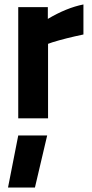

<svg xmlns="http://www.w3.org/2000/svg" viewBox="-20 -532 412 863"><path d="M62 77H192L137 311H16ZM62 0V-500H195V-447Q279 -497 355 -512V-377Q274 -360 216 -342L196 -335V0Z"/></svg>

Font: Titillium Web
Style: Bold
Weight: 700
Version: Version 1.001;PS 57.000;hotconv 1.0.70;makeotf.lib2.5.55311